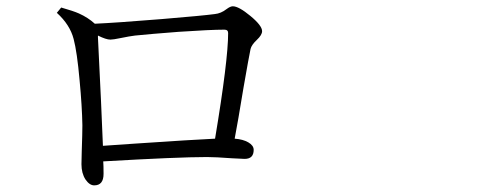

<svg xmlns="http://www.w3.org/2000/svg" viewBox="-20 -633 1540 602"><path d="M275.4 -51.8Q260.7 -51.8 248 -70.3Q235.4 -89.8 235.4 -118.2Q235.4 -126 236.3 -158.2Q238.3 -214.8 238.3 -240.2Q237.3 -299.8 229.5 -381.8Q221.7 -469.7 210.9 -510.7Q199.2 -555.7 158.2 -592.8L171.9 -609.4Q210 -598.6 227.5 -590.8Q255.9 -578.1 277.3 -558.6Q342.8 -561.5 487.3 -573.2Q617.2 -584 653.3 -588.9Q672.9 -590.8 690.4 -604.5Q702.1 -613.3 710 -613.3Q728.5 -613.3 765.1 -583Q801.8 -552.7 801.8 -535.2Q801.8 -523.4 785.2 -507.8Q768.6 -492.2 765.6 -479.5Q760.7 -457 743.2 -356.4Q725.6 -249 715.8 -198.2Q742.2 -196.3 758.8 -186.5Q775.4 -176.8 775.4 -163.1Q775.4 -134.8 747.1 -134.8Q738.3 -134.8 708 -136.7Q655.3 -140.6 628.9 -140.6Q538.1 -140.6 303.7 -127Q304.7 -114.3 304.7 -87.9Q304.7 -51.8 275.4 -51.8ZM302.7 -175.8Q332 -177.7 401.4 -182.6Q588.9 -195.3 654.3 -198.2Q695.3 -444.3 695.3 -529.3Q695.3 -540 683.6 -540Q640.6 -540 540 -533.2Q451.2 -526.4 403.3 -521.5Q386.7 -519.5 358.4 -513.7Q335 -508.8 326.2 -508.8Q312.5 -508.8 287.1 -521.5Q287.1 -519.5 287.1 -515.6Q298.8 -281.2 302.7 -175.8Z"/></svg>

Font: Bpmf GenYo Min R
Style: R
Weight: 400
Foundry: But Ko
Version: Version 1.320